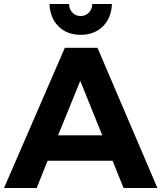

<svg xmlns="http://www.w3.org/2000/svg" viewBox="-23 -939 806 959"><path d="M267.1 -263.2H487.8L377.9 -535.2ZM438 -918.9H536.1Q533.2 -849.1 490.7 -807.1Q448.2 -765.1 379.9 -765.1Q311.5 -765.1 269.5 -807.1Q227.1 -849.1 224.1 -918.9H321.8Q322.8 -892.1 339.4 -875.5Q356 -858.9 379.9 -858.9Q403.8 -858.9 420.4 -875.5Q437 -892.1 438 -918.9ZM-2.9 0 300.8 -700.2H463.9L763.2 0H594.2L539.1 -136.2H214.8L160.2 0Z"/></svg>

Font: TruenoSBd
Style: Demi
Weight: 600
Designer: Julieta Ulanovsky
Foundry: Julieta Ulanovsky
Version: Version 3.001b